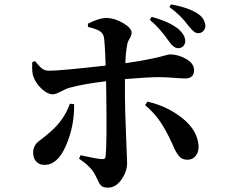

<svg xmlns="http://www.w3.org/2000/svg" viewBox="-20 -818 1040 874"><path d="M662.1 -727.5 669.9 -741.2Q751 -719.7 793.9 -684.6Q823.2 -657.2 823.2 -630.9Q823.2 -617.2 814 -607.9Q804.7 -598.6 791 -598.6Q770.5 -598.6 749 -629.9Q706.1 -691.4 662.1 -727.5ZM297.9 -345.7 317.4 -343.8Q319.3 -247.1 281.2 -157.2Q243.2 -67.4 182.6 -67.4Q159.2 -67.4 145 -82.5Q130.9 -97.7 130.9 -122.1Q130.9 -137.7 136.2 -149.4Q141.6 -161.1 147.5 -167Q153.3 -172.9 171.9 -187Q190.4 -201.2 201.2 -210.9Q271.5 -268.6 297.9 -345.7ZM380.9 -695.3 379.9 -710Q430.7 -736.3 465.8 -736.3Q502 -735.4 540.5 -712.9Q579.1 -690.4 579.1 -668.9Q579.1 -657.2 569.3 -641.1Q559.6 -625 558.6 -612.3Q551.8 -577.1 550.8 -530.3Q626 -541 672.4 -551.3Q718.8 -561.5 732.4 -565.9Q746.1 -570.3 754.9 -570.3Q791 -570.3 827.1 -549.8Q863.3 -529.3 863.3 -499Q863.3 -460.9 823.2 -460.9Q806.6 -460.9 768.6 -463.9Q730.5 -466.8 701.2 -466.8Q654.3 -466.8 548.8 -458V-378.9Q548.8 -322.3 553.7 -205.1Q558.6 -87.9 558.6 -76.2Q558.6 -37.1 532.7 -0.5Q506.8 36.1 472.7 36.1Q460.9 36.1 453.1 34.2Q445.3 32.2 439.5 25.9Q433.6 19.5 431.2 14.6Q428.7 9.8 422.4 -3.4Q416 -16.6 411.1 -25.4Q393.6 -59.6 339.8 -95.7L346.7 -111.3Q420.9 -94.7 444.3 -93.8Q460 -91.8 460.9 -107.4Q466.8 -163.1 463.9 -378.9L462.9 -448.2Q363.3 -436.5 297.9 -418.9Q282.2 -415 257.8 -401.9Q233.4 -388.7 219.7 -388.7Q197.3 -388.7 170.9 -412.6Q144.5 -436.5 132.8 -466.8Q124 -487.3 127 -535.2L139.6 -540Q159.2 -514.6 172.9 -504.9Q186.5 -495.1 206.1 -496.1Q254.9 -496.1 460.9 -519.5Q457 -635.7 452.1 -653.3Q446.3 -669.9 430.2 -678.7Q414.1 -687.5 380.9 -695.3ZM640.6 -339.8 651.4 -355.5Q743.2 -334 810.5 -279.8Q877.9 -225.6 883.8 -156.2Q885.7 -127.9 871.6 -109.4Q857.4 -90.8 833 -90.8Q807.6 -90.8 793.5 -108.9Q779.3 -127 765.6 -160.2Q739.3 -218.8 711.9 -260.3Q684.6 -301.8 640.6 -339.8ZM751 -786.1 758.8 -797.9Q839.8 -783.2 879.9 -755.9Q912.1 -735.4 915 -700.2Q915 -688.5 906.7 -678.2Q898.4 -668 884.8 -667Q872.1 -667 863.8 -673.3Q855.5 -679.7 838.9 -699.2Q805.7 -746.1 751 -786.1Z"/></svg>

Font: GenRyuMin TW TTF Bold
Style: Regular
Weight: 700
Version: Version 1.300